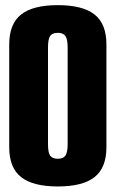

<svg xmlns="http://www.w3.org/2000/svg" viewBox="-20 -700 442 728"><path d="M199.5 7Q105 7 60 -28.5Q15 -64 15 -141.5V-531.5Q15 -609.5 60 -645Q105 -680.5 199.2 -680.5Q293.5 -680.5 338.5 -645Q383.5 -609.5 383.5 -531.5V-141.5Q383.5 -64 338.5 -28.5Q293.5 7 199.5 7ZM199.5 -98Q219.5 -98 228 -110Q236.5 -122 236.5 -154V-519.5Q236.5 -551.5 228 -563.5Q219.5 -575.5 199.5 -575.5Q178.5 -575.5 170.2 -563.8Q162 -552 162 -519.5V-154Q162 -121.5 170.2 -109.8Q178.5 -98 199.5 -98Z"/></svg>

Font: Anybody Condensed Regular
Style: Bold
Weight: 700
Width: 3
Designer: Tyler Finck
Foundry: Etcetera Type Company
Version: Version 1.010; ttfautohint (v1.8.3) -l 8 -r 50 -G 200 -x 14 